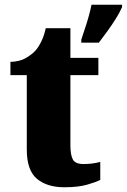

<svg xmlns="http://www.w3.org/2000/svg" viewBox="-20 -780 535 810"><path d="M251 10Q179 10 136 -25.5Q93 -61 93 -150V-463H24V-519Q64 -520 90.5 -536Q117 -552 130 -567Q143 -582 154.5 -605.5Q166 -629 173 -661H277V-536H395V-463H277V-167Q277 -126 287.5 -107Q298 -88 332 -88Q371 -88 403 -97V-21Q386 -12 348 -1Q310 10 251 10ZM323 -613Q329 -632 338 -658.5Q347 -685 354.5 -712Q362 -739 366 -760H495V-750Q486 -729 469.5 -702.5Q453 -676 433.5 -649Q414 -622 397 -600H323Z"/></svg>

Font: Noto Serif Lao SemiCondensed Black
Style: Regular
Weight: 900
Width: 4
Designer: Monotype Design Team
Foundry: Monotype Imaging Inc.
Version: Version 2.003; ttfautohint (v1.8.4.7-5d5b)